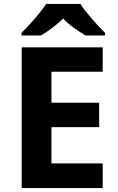

<svg xmlns="http://www.w3.org/2000/svg" viewBox="-20 -954 600 974"><path d="M388 -934H214C186 -889 126 -824 89 -787V-774H188C223 -796 265 -824 300 -860C334 -824 379 -795 414 -774H513V-787C477 -823 416 -889 388 -934ZM501 0V-125H241V-309H483V-433H241V-590H501V-714H90V0Z"/></svg>

Font: Noto Sans Adlam
Style: Bold
Weight: 700
Designer: Mark Jamra, Neil Patel
Foundry: JamraPatel LLC
Version: Version 3.001